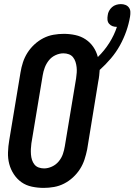

<svg xmlns="http://www.w3.org/2000/svg" viewBox="-20 -908 656 936"><path d="M193 8Q164 8 135.5 2Q107 -4 85 -19.5Q63 -35 47.5 -58.5Q32 -82 25 -109Q18 -136 19 -165.5Q20 -195 25 -224L80 -555Q84 -580 92 -604.5Q100 -629 114 -651Q128 -673 148 -691.5Q168 -710 191.5 -722Q215 -734 240.5 -738.5Q266 -743 291 -743Q320 -743 347.5 -737Q375 -731 397.5 -716Q420 -701 435 -679Q450 -657 457 -630Q489 -661 513 -699Q537 -737 550 -777H549Q538 -777 528.5 -780.5Q519 -784 512 -792Q505 -800 504 -811Q503 -822 505 -833Q506 -844 511.5 -854.5Q517 -865 526 -873Q535 -881 546.5 -884.5Q558 -888 569 -888Q581 -888 591.5 -884Q602 -880 608.5 -871Q615 -862 615.5 -850.5Q616 -839 614 -827Q608 -791 595.5 -755.5Q583 -720 564.5 -686.5Q546 -653 520.5 -623Q495 -593 466 -567Q465 -553 463.5 -539Q462 -525 459 -511L405 -180Q400 -155 392 -130.5Q384 -106 370 -84Q356 -62 336 -43.5Q316 -25 292.5 -13Q269 -1 243.5 3.5Q218 8 193 8ZM195 -87Q214 -87 233.5 -96Q253 -105 266.5 -121.5Q280 -138 286.5 -157Q293 -176 296 -195L351 -526Q353 -540 354 -553.5Q355 -567 353.5 -580.5Q352 -594 348 -606.5Q344 -619 336 -629Q328 -639 315.5 -643.5Q303 -648 289 -648Q270 -648 250.5 -639Q231 -630 218 -613.5Q205 -597 198 -578Q191 -559 188 -540L133 -209Q131 -195 130.5 -181.5Q130 -168 131 -154.5Q132 -141 136 -128.5Q140 -116 148 -106Q156 -96 168.5 -91.5Q181 -87 195 -87Z"/></svg>

Font: Iosevka QP
Style: Bold Italic
Weight: 700
Italic angle: -9°
Designer: Belleve Invis
Foundry: Belleve Invis
Version: Version 20.0.0; ttfautohint (v1.8.4)